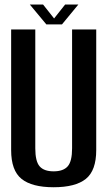

<svg xmlns="http://www.w3.org/2000/svg" viewBox="-20 -802 470 827"><path d="M211 4.5Q117.5 4.5 72.8 -31.5Q28 -67.5 28 -155.5V-675H132V-163Q132 -107 150.8 -85.5Q169.5 -64 211 -64Q252.5 -64 271.5 -85.5Q290.5 -107 290.5 -163V-675H394.5V-155.5Q394.5 -67.5 349.8 -31.5Q305 4.5 211 4.5ZM165.5 -782.5 213 -722.5 260.5 -782.5H317.5L247 -697H179.5L108.5 -782.5Z"/></svg>

Font: Anybody Narrow Medium
Style: Regular
Weight: 500
Width: 3
Designer: Tyler Finck
Foundry: Etcetera Type Company
Version: Version 1.000; ttfautohint (v1.8)